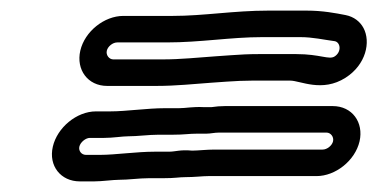

<svg xmlns="http://www.w3.org/2000/svg" viewBox="-20 -513 712 362"><path d="M278.8 -259H305.8C328.4 -259 335.2 -261 352.3 -261H369.3C377 -261 384.3 -263 392.7 -263H595.7C603.5 -263 609.9 -254.9 607.9 -246.5C606.1 -238.7 596.9 -231 588.3 -231H384.3C369 -231 354.5 -229.1 342.3 -229C319.4 -231.2 311.3 -227 298.4 -227H271.4C237.7 -227 196.6 -221 169 -221H142C133.5 -221 127.8 -228.7 129.6 -236.5C131.5 -244.9 141.6 -253 149.4 -253H176.4C193 -253 210.6 -256 221.1 -256C239.4 -256 260.1 -259 278.8 -259ZM259.9 -177H286.9C311.7 -177 316.7 -179 329.3 -179C347.3 -179 361.8 -181 372.8 -181H576.8C612.6 -181 649.5 -210.2 657.9 -246.5C666.1 -282.2 644 -313 607.3 -313H404.3C395.7 -313 387.1 -312.3 378.7 -311H364.5C342.7 -312.1 331 -309 317.3 -309H290.3C258 -309 217.4 -303 188 -303H161C124.3 -303 87.8 -272.2 79.6 -236.5C71.2 -200.2 94.6 -171 130.5 -171H157.5C172.3 -171 192.9 -174 204.2 -174C222.5 -174 242.3 -177 259.9 -177ZM193.6 -401C185.8 -401 179.4 -409.1 181.4 -417.5C183.2 -425.3 192.4 -433 201 -433H294C358.6 -433 414.9 -443 474.3 -443H546.3C569.7 -443 590.2 -438.1 611.5 -435.3C622.2 -432.7 624.3 -415.1 610.8 -406.5C600.3 -399.8 583.6 -411 538.9 -411H466.9C449.2 -411 433.1 -410.2 415.6 -408.9L387.2 -406.9C352.8 -404.5 320.5 -401 286.6 -401ZM182 -351H275C312.4 -351 346.3 -354.8 379.2 -357.1L407.7 -359.1C424.6 -360.2 439.3 -361 455.3 -361H527.3C546.1 -361 587.4 -338.2 631.6 -366.5C670.1 -391.1 679.4 -434 665.3 -460.3C658.9 -472.2 647.4 -481.5 631.5 -484.6C612.3 -488.3 588.6 -493 557.8 -493H485.8C420.8 -493 364.4 -483 305.5 -483H212.5C176.7 -483 139.8 -453.8 131.4 -417.5C123.2 -381.8 145.3 -351 182 -351Z"/></svg>

Font: HoneyBee
Style: StrIt
Weight: 700
Foundry: Cannot Into Space Fonts
Version: Version 0.89